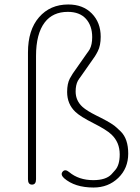

<svg xmlns="http://www.w3.org/2000/svg" viewBox="-20 -825 626 858"><path d="M398 13Q314 13 266 -29Q249 -45 260 -58Q271 -71 289 -56Q332 -20 397 -20Q453 -20 478 -46Q486 -55 494 -64Q515 -87 515 -135Q515 -189 478 -224Q456 -245 397.5 -274.5Q339 -304 317 -325Q280 -360 280 -414Q280 -451 292 -474Q298 -485 305 -496L368 -586Q375 -595 381 -605Q392 -626 392 -659Q392 -710 364 -741Q336 -772 283 -772Q216 -772 180 -725Q141 -674 141 -575V-24Q141 0 123 0Q105 0 105 -24V-591Q105 -691 154.5 -748Q204 -805 285 -805Q351 -805 390.5 -764.5Q430 -724 430 -661Q430 -621 417 -596Q411 -584 404 -573L341 -483Q334 -474 328 -464Q318 -445 318 -416Q318 -375 349 -347Q368 -330 410 -309Q421 -304 432 -298Q485 -271 502 -254Q511 -246 520 -237Q553 -204 553 -138.5Q553 -73 508.5 -30Q464 13 398 13Z"/></svg>

Font: Resource Han Rounded KR ExtraLight
Style: Regular
Weight: 250
Designer: Cyano Hao (round all glyphs); Ryoko NISHIZUKA 西塚涼子 (kana, bopomofo & ideographs); Paul D. Hunt (Latin, Greek & Cyrillic)
Foundry: Cyano Hao
Version: 0.990